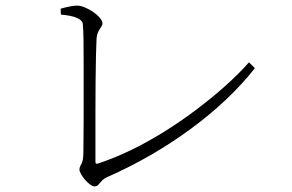

<svg xmlns="http://www.w3.org/2000/svg" viewBox="-20 -682 1040 684"><path d="M317 -18Q310 -18 300.5 -25Q291 -32 282.5 -42Q274 -52 268.5 -62Q263 -72 263 -78Q263 -86 270 -98Q277 -110 277 -139Q277 -152 277.5 -185Q278 -218 278 -263.5Q278 -309 278 -358.5Q278 -408 278 -455.5Q278 -503 277.5 -540Q277 -577 275 -596Q275 -602 269 -608.5Q263 -615 246.5 -621Q230 -627 197 -630L196 -651Q213 -656 229 -659Q245 -662 255 -662Q267 -662 282.5 -655.5Q298 -649 312.5 -639Q327 -629 336 -618Q345 -607 345 -599Q345 -593 340.5 -586.5Q336 -580 331 -571Q326 -562 324 -545Q323 -528 322 -487Q321 -446 320.5 -392Q320 -338 320 -282Q320 -226 320 -179Q320 -132 320 -105Q320 -97 328 -99Q386 -118 446 -147Q506 -176 564.5 -212.5Q623 -249 677.5 -290Q732 -331 780.5 -374Q829 -417 867 -460L888 -439Q797 -324 660.5 -223.5Q524 -123 364 -52Q350 -46 343 -38Q336 -30 330.5 -24Q325 -18 317 -18Z"/></svg>

Font: Noto Serif KR ExtraLight
Style: Regular
Weight: 200
Designer: Ryoko NISHIZUKA 西塚涼子 (kana & ideographs); Frank Grießhammer (Latin, Greek & Cyrillic); Wenlong ZHANG 张文龙 (bopomofo); San
Foundry: Adobe
Version: Version 2.002-H1;hotconv 1.1.0;makeotfexe 2.6.0